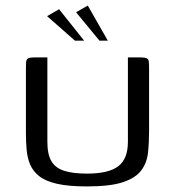

<svg xmlns="http://www.w3.org/2000/svg" viewBox="-20 -666 628 689"><path d="M515 -197Q515 -154 511 -117.5Q507 -81 486.5 -54Q466 -27 420.5 -12Q375 3 292 3Q226 3 184.5 -6.5Q143 -16 120.5 -34Q98 -52 88 -76Q78 -100 75.5 -129.5Q73 -159 73 -191V-420Q73 -436 74 -445Q75 -454 82 -457Q89 -460 103 -460H150V-157Q150 -112 164.5 -87.5Q179 -63 210.5 -53Q242 -43 292 -43Q370 -43 404.5 -69.5Q439 -96 439 -157V-460H484Q499 -460 506 -457Q513 -454 514 -445Q515 -436 515 -420ZM249 -520 149 -608 192 -633 282 -520ZM337 -520 253 -622 295 -646 367 -520Z"/></svg>

Font: Genos Thin
Style: Regular
Weight: 400
Version: Version 1.010